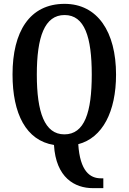

<svg xmlns="http://www.w3.org/2000/svg" viewBox="-20 -745 667 996"><path d="M462 231H516V180H503C447 180 395 143 386 3C512 -30 582 -166 582 -358C582 -580 486 -725 315 -725C133 -725 45 -580 45 -359C45 -155 115 -16 260 7C270 177 368 231 462 231ZM314 -48C211 -48 171 -163 171 -358C171 -553 211 -667 315 -667C419 -667 456 -553 456 -358C456 -163 419 -48 314 -48Z"/></svg>

Font: Noto Serif Armenian ExtraCondensed SemiBold
Style: Regular
Weight: 600
Width: 2
Designer: Monotype Design Team
Foundry: Monotype Imaging Inc.
Version: Version 2.008